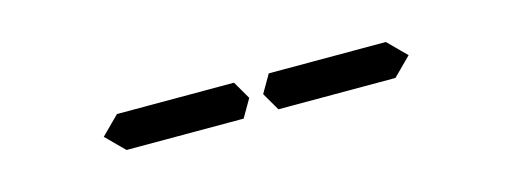

<svg xmlns="http://www.w3.org/2000/svg" viewBox="-19 -660 853 320"><g transform="rotate(-15 408.0 -500.0)"><path d="M378 -531 396 -500 378 -469H377H356H355H245H181H176L145 -500L176 -531H181H228H355H356H377ZM658 -513 671 -500 640 -469H638H635H461H459H439H438L420 -500L438 -531H461H584H640Z"/></g></svg>

Font: DSEG14 Classic
Style: Light
Weight: 300
Designer: Keshikan(Twitter:@keshinomi_88pro)
Version: Version 0.46